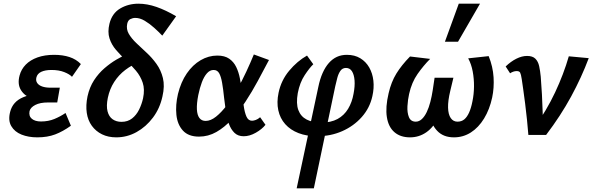

<svg xmlns="http://www.w3.org/2000/svg" viewBox="-20 -731 3209 1040"><path d="M182 13Q134 13 96.5 -2Q59 -17 41 -48Q23 -79 35 -125Q49 -181 106 -204.5Q163 -228 241 -228L236 -182Q188 -182 149 -198Q110 -214 92 -245.5Q74 -277 86 -322Q95 -356 119.5 -381Q144 -406 183 -420Q222 -434 273 -434Q320 -434 356.5 -422Q393 -410 418 -384L370 -315Q357 -329 328 -340.5Q299 -352 259 -352Q225 -352 203.5 -342Q182 -332 177 -311Q173 -294 181.5 -281.5Q190 -269 208.5 -262.5Q227 -256 254 -256H304L290 -176H240Q197 -176 171 -162.5Q145 -149 140 -129Q135 -102 152.5 -87.5Q170 -73 202 -73Q242 -73 274.5 -86.5Q307 -100 335 -119L364 -50Q321 -19 279 -3Q237 13 182 13Z M610 13Q566 13 532.5 -3.5Q499 -20 477.5 -49.5Q456 -79 450 -119.5Q444 -160 454 -209Q465 -259 489.5 -296.5Q514 -334 546 -361.5Q578 -389 609.5 -407.5Q641 -426 666 -436.5Q691 -447 701 -452L735 -395Q694 -379 658.5 -352Q623 -325 598.5 -287Q574 -249 564 -201Q555 -157 562.5 -128Q570 -99 590 -85Q610 -71 638 -71Q672 -71 695.5 -89.5Q719 -108 733.5 -137.5Q748 -167 755 -199Q765 -247 753 -283Q741 -319 716 -348.5Q691 -378 662 -405Q633 -432 608.5 -460.5Q584 -489 573 -523.5Q562 -558 573 -603Q587 -659 631 -685Q675 -711 730 -711Q777 -711 827.5 -693.5Q878 -676 934 -643L859 -538Q839 -559 814.5 -581Q790 -603 764 -618.5Q738 -634 713 -634Q699 -634 686 -627.5Q673 -621 669 -602Q663 -573 677.5 -548Q692 -523 718 -498Q744 -473 773.5 -446Q803 -419 827.5 -385Q852 -351 862.5 -308Q873 -265 860 -209Q846 -144 808.5 -94Q771 -44 719.5 -15.5Q668 13 610 13Z M1058 9Q1001 9 971 -23.5Q941 -56 935.5 -109Q930 -162 944 -222Q960 -287 992 -333.5Q1024 -380 1067 -405Q1110 -430 1157 -430Q1197 -430 1221.5 -413Q1246 -396 1259.5 -368Q1273 -340 1279.5 -306Q1286 -272 1290 -237Q1295 -195 1300 -158.5Q1305 -122 1315 -99.5Q1325 -77 1345 -77Q1354 -77 1366 -81.5Q1378 -86 1389 -96L1418 -55Q1399 -31 1365.5 -12Q1332 7 1300 7Q1269 7 1250 -11.5Q1231 -30 1220 -60Q1209 -90 1203.5 -126.5Q1198 -163 1194 -200Q1189 -249 1183 -283Q1177 -317 1167 -334.5Q1157 -352 1137 -352Q1117 -352 1101 -334Q1085 -316 1073.5 -285.5Q1062 -255 1054 -216Q1045 -170 1046.5 -139Q1048 -108 1060 -92Q1072 -76 1094 -76Q1121 -76 1150 -99Q1179 -122 1208 -160Q1237 -198 1264 -245.5Q1291 -293 1314 -342.5Q1337 -392 1355 -436L1437 -406Q1408 -351 1376.5 -292.5Q1345 -234 1309.5 -180Q1274 -126 1235 -83.5Q1196 -41 1152 -16Q1108 9 1058 9Z M1587 289 1704 -259Q1713 -303 1727.5 -335.5Q1742 -368 1761.5 -390Q1781 -412 1805 -423Q1829 -434 1859 -434Q1901 -434 1931.5 -415.5Q1962 -397 1980 -365.5Q1998 -334 2002.5 -294Q2007 -254 1997 -210Q1983 -146 1939.5 -97Q1896 -48 1833.5 -20.5Q1771 7 1698 7Q1641 7 1597 -10Q1553 -27 1525 -58.5Q1497 -90 1487.5 -133.5Q1478 -177 1489 -229Q1503 -296 1546.5 -348Q1590 -400 1643 -430L1677 -383Q1657 -364 1630.5 -324Q1604 -284 1593 -227Q1583 -170 1596 -135Q1609 -100 1641 -83.5Q1673 -67 1719 -67Q1773 -67 1808.5 -86.5Q1844 -106 1865.5 -141.5Q1887 -177 1895 -223Q1903 -264 1900.5 -295.5Q1898 -327 1886.5 -345Q1875 -363 1854 -363Q1835 -363 1824 -347.5Q1813 -332 1807 -309Q1801 -286 1796 -264L1680 289Z M2201 13Q2149 13 2116.5 -15Q2084 -43 2075.5 -96.5Q2067 -150 2085 -226Q2099 -287 2127 -332.5Q2155 -378 2201 -425L2310 -412Q2274 -376 2242 -330.5Q2210 -285 2196 -222Q2189 -191 2187 -156Q2185 -121 2195 -96.5Q2205 -72 2232 -72Q2250 -72 2265 -86Q2280 -100 2291.5 -124Q2303 -148 2311 -179Q2319 -210 2324 -243L2334 -310H2436L2419 -239Q2406 -185 2407 -148Q2408 -111 2421.5 -91.5Q2435 -72 2458 -72Q2480 -72 2495 -84.5Q2510 -97 2521 -121.5Q2532 -146 2539 -182Q2547 -220 2547.5 -262Q2548 -304 2540.5 -344Q2533 -384 2516 -415L2627 -427Q2650 -370 2653.5 -312.5Q2657 -255 2646 -203Q2632 -138 2602 -89Q2572 -40 2530.5 -13.5Q2489 13 2439 13Q2381 13 2347.5 -23Q2314 -59 2310 -111L2358 -101Q2330 -43 2290 -15Q2250 13 2201 13ZM2390 -505 2465 -711H2580L2461 -505Z M2842 0Q2839 -38 2834.5 -82.5Q2830 -127 2824.5 -170Q2819 -213 2814 -248Q2809 -283 2806 -303Q2802 -329 2797.5 -337.5Q2793 -346 2779 -346Q2769 -346 2759.5 -342.5Q2750 -339 2743 -334L2719 -371Q2747 -398 2777 -413Q2807 -428 2835 -428Q2865 -428 2880 -413Q2895 -398 2900.5 -372.5Q2906 -347 2909 -316Q2913 -268 2915.5 -219.5Q2918 -171 2919.5 -122.5Q2921 -74 2920 -26L2871 -35Q2941 -133 2987 -231Q3033 -329 3061 -426L3169 -416Q3130 -312 3073.5 -208Q3017 -104 2938 0Z"/></svg>

Font: Ysabeau Office
Style: Bold Italic
Weight: 700
Italic angle: -12°
Designer: Christian Thalmann (Catharsis Fonts)
Version: Version 2.001;gftools[0.9.30]; featfreeze: tnum,lnum,ss02